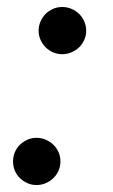

<svg xmlns="http://www.w3.org/2000/svg" viewBox="-20 -514 320 546"><path d="M151.9 -55.2Q151.9 -41 146.5 -28.8Q141.1 -16.6 131.8 -7.6Q122.6 1.5 110.1 6.8Q97.7 12.2 84 12.2Q69.8 12.2 57.9 6.8Q45.9 1.5 36.6 -7.6Q27.3 -16.6 22.2 -28.8Q17.1 -41 17.1 -55.2Q17.1 -68.8 22.2 -81.1Q27.3 -93.3 36.6 -102.3Q45.9 -111.3 57.9 -116.7Q69.8 -122.1 84 -122.1Q97.7 -122.1 110.1 -116.7Q122.6 -111.3 131.8 -102.3Q141.1 -93.3 146.5 -81.1Q151.9 -68.8 151.9 -55.2ZM225.1 -426.8Q225.1 -413.1 219.7 -400.9Q214.4 -388.7 205.1 -379.6Q195.8 -370.6 183.3 -365.2Q170.9 -359.9 157.2 -359.9Q143.1 -359.9 130.9 -365.2Q118.7 -370.6 109.6 -379.6Q100.6 -388.7 95.2 -400.9Q89.8 -413.1 89.8 -426.8Q89.8 -440.4 95.2 -452.9Q100.6 -465.3 109.6 -474.4Q118.7 -483.4 130.9 -488.8Q143.1 -494.1 157.2 -494.1Q170.9 -494.1 183.3 -488.8Q195.8 -483.4 205.1 -474.4Q214.4 -465.3 219.7 -452.9Q225.1 -440.4 225.1 -426.8Z"/></svg>

Font: Charis SIL Am
Style: Italic
Weight: 400
Italic angle: -11°
Foundry: SIL International
Version: Version 5.000